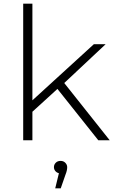

<svg xmlns="http://www.w3.org/2000/svg" viewBox="-20 -762 628 1043"><path d="M292 -279 514 0H576L329 -311L554 -522H490L156 -217V-742H106V0H156V-155ZM335 122.5C328.3 115.5 319.7 112 309 112C298.3 112 289.7 115.3 283 122C276.3 128.7 273 136.7 273 146C273 154 275.5 161 280.5 167C285.5 173 292 177 300 179L280 261H310L336 186C342 171.3 345 158 345 146C345 137.3 341.7 129.5 335 122.5Z"/></svg>

Font: Montserrat Custom ExtraLight
Style: Regular
Weight: 300
Designer: Julieta Ulanovsky
Foundry: Julieta Ulanovsky
Version: Version 7.200